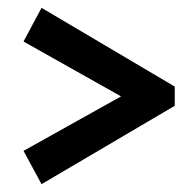

<svg xmlns="http://www.w3.org/2000/svg" viewBox="-20 -525 471 490"><path d="M40 -419 86 -505 426 -304V-255L86 -55L40 -140L289 -279Z"/></svg>

Font: Piazzolla
Style: Bold
Weight: 700
Designer: Juan Pablo del Peral
Foundry: Huerta Tipografica
Version: Version 1.330